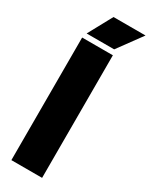

<svg xmlns="http://www.w3.org/2000/svg" viewBox="-253 -1047 859 1096"><g transform="rotate(30 176.0 -499.5)"><path d="M44 0V-808H246.5V0ZM54.5 -841 140.5 -999H351.5L236 -841Z"/></g></svg>

Font: Encode Sans SemiCondensed SemiCondensed Black
Style: Regular
Weight: 900
Width: 4
Designer: Multiple Designers
Foundry: Impallari Type
Version: Version 3.000; ttfautohint (v1.8.3) -l 8 -r 50 -G 200 -x 14 